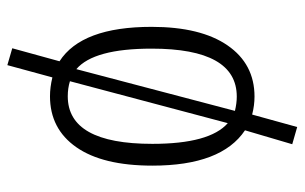

<svg xmlns="http://www.w3.org/2000/svg" viewBox="-170 -518 813 512"><g transform="rotate(-90 236.0 -261.5)"><path d="M329.1 -508.8Q420.9 -449.7 420.9 -263.2Q420.9 -132.3 371.3 -60.5Q321.8 11.2 234.9 11.2Q211.4 11.2 187 4.9L153.8 125L107.9 111.8L145 -14.2Q50.8 -77.1 50.8 -261.2Q50.8 -393.6 99.9 -463.9Q148.9 -534.2 235.8 -534.2Q259.8 -534.2 286.1 -527.8L318.8 -647.9L363.8 -634.8ZM108.9 -261.2Q108.9 -108.4 164.1 -60.1L275.9 -481Q257.3 -486.8 235.8 -486.8Q108.9 -486.8 108.9 -261.2ZM234.9 -36.1Q362.8 -36.1 362.8 -263.2Q362.8 -417.5 308.1 -463.9L196.8 -41Q217.3 -36.1 234.9 -36.1Z"/></g></svg>

Font: Fira Sans Compressed Light
Style: Regular
Weight: 300
Width: 1
Designer: Carrois Corporate & Edenspiekermann AG
Foundry: Carrois Corporate GbR & Edenspiekermann AG
Version: Version 4.203;PS 004.203;hotconv 1.0.88;makeotf.lib2.5.64775